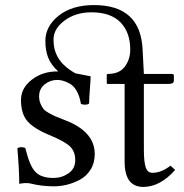

<svg xmlns="http://www.w3.org/2000/svg" viewBox="-20 -718 720 750"><path d="M157.2 -558.1Q157.2 -615.2 209.2 -656.7Q261.2 -698.2 347.2 -698.2Q529.3 -698.2 537.1 -523.9L542 -429.2H650.9Q658.7 -429.2 659.2 -422.9V-402.8Q659.2 -389.6 636.2 -390.1H542V-134.8Q542 -85.9 549.1 -64.5Q556.2 -43 575.2 -43Q610.4 -43 646 -70.8L664.1 -54.2Q606 11.7 540 12.2Q466.8 12.2 466.8 -86.9V-390.1H401.9Q397 -390.1 397 -394V-424.8Q397 -428.7 400.9 -429.2Q446.8 -429.2 467.8 -458Q488.8 -486.8 488.8 -523.9Q488.8 -591.8 450.4 -630.9Q412.1 -669.9 336.9 -669.9Q275.9 -669.9 232.4 -637.9Q189 -606 189 -563Q189 -543 193.4 -525.6Q197.8 -508.3 207.5 -491.7Q217.3 -475.1 233.9 -460.2Q250.5 -445.3 274.4 -431.6Q285.6 -429.7 305.7 -425.5Q325.7 -421.4 334 -419.9Q334 -406.7 331.1 -370.4Q328.1 -334 328.1 -314Q323.2 -309.1 312 -309.1Q300.8 -309.1 295.9 -313Q291 -342.8 279.5 -362.8Q268.1 -382.8 252.4 -391.4Q236.8 -399.9 225.3 -402.8Q213.9 -405.8 203.1 -405.8Q176.3 -405.8 154.5 -388.4Q132.8 -371.1 132.8 -341.8Q132.8 -325.7 138.2 -313Q143.6 -300.3 150.1 -292.2Q156.7 -284.2 172.4 -275.6Q188 -267.1 198.7 -262.7Q209.5 -258.3 232.9 -249Q350.1 -204.6 350.1 -116.2Q350.1 -81.1 333.5 -54.9Q316.9 -28.8 291 -15.4Q265.1 -2 240 3.9Q214.8 9.8 190.9 9.8Q142.1 9.8 100.1 -1Q93.3 -2.9 80.1 -2.9Q70.3 -2.9 55.2 0Q55.2 -51.8 47.9 -138.2Q52.7 -143.1 63.5 -143.1Q74.2 -143.1 79.1 -139.2Q96.2 -68.4 118.2 -46.9Q140.1 -22.9 189 -22.9Q221.2 -22.9 247.6 -41Q273.9 -59.1 273.9 -92.8Q273.9 -126 253.4 -146Q232.9 -166 171.9 -190.9Q111.8 -215.8 86.9 -244.9Q62 -273.9 62 -327.1Q62 -374 104 -406.5Q146 -439 203.1 -439H207.5Q179.2 -464.8 168.2 -492.9Q157.2 -521 157.2 -558.1Z"/></svg>

Font: Linux Libertine Capitals
Style: Small Caps
Weight: 400
Designer: Philipp H. Poll
Foundry: Philipp H. Poll
Version: Version 5.1.3